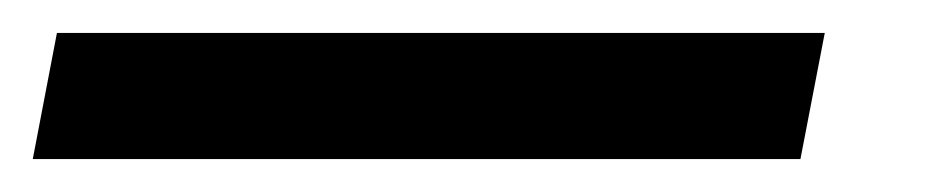

<svg xmlns="http://www.w3.org/2000/svg" viewBox="-31 67 569 116"><path d="M452.6 163.1 467.3 86.9H3.4L-11.2 163.1Z"/></svg>

Font: Fantasque Sans Mono
Style: RegItalic
Weight: 400
Italic angle: -11°
Monospace: yes
Designer: Jany Belluz
Version: Version 1.6.3